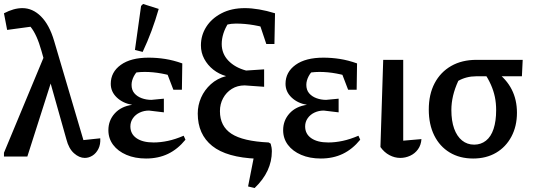

<svg xmlns="http://www.w3.org/2000/svg" viewBox="-22 -790 2693 969"><path d="M252 -426 116 0H-2V-19L211 -531ZM399 -83 484 -92Q486 -61 474.5 -38.5Q463 -16 444.5 -4.5Q426 7 406 7Q378 7 351.5 -16.5Q325 -40 313 -87L187 -534Q164 -616 132 -655L14 -639L-2 -723Q23 -736 46 -742.5Q69 -749 91 -749Q143 -749 185 -707Q227 -665 251 -584Z M715 10Q659 10 616 -8.5Q573 -27 549 -59Q525 -91 525 -133Q525 -182 557 -217.5Q589 -253 645 -261Q598 -269 567.5 -298Q537 -327 537 -367Q537 -426 587.5 -462.5Q638 -499 728 -499Q770 -499 811.5 -492.5Q853 -486 898 -470L883 -395Q837 -411 793.5 -419Q750 -427 708 -427Q666 -427 621 -416L691 -447Q666 -429 654 -406Q642 -383 642 -362Q642 -336 656 -319.5Q670 -303 693 -294.5Q716 -286 742 -286L805 -292V-223L730 -232Q705 -232 683.5 -222Q662 -212 649 -193.5Q636 -175 636 -152Q636 -114 667 -92.5Q698 -71 753 -71Q788 -71 825.5 -79Q863 -87 905 -105L914 -85Q875 -37 826 -13.5Q777 10 715 10ZM853 -337 802 -470H898L896 -337ZM698 -528 659 -538 690 -760 700 -770 779 -745Q763 -689 743 -635Q723 -581 698 -528Z M1263 159 1230 151 1264 -22 1275 11Q1122 5 1049 -53.5Q976 -112 976 -217Q976 -259 993 -297.5Q1010 -336 1042 -365Q1074 -394 1119 -406Q1083 -416 1054.5 -438.5Q1026 -461 1009 -492.5Q992 -524 992 -561Q992 -612 1019 -654.5Q1046 -697 1096 -723Q1146 -749 1214 -749Q1247 -749 1285.5 -742.5Q1324 -736 1366 -723L1350 -640Q1306 -655 1260 -663Q1214 -671 1168 -671Q1145 -671 1122 -665.5Q1099 -660 1079 -650L1132 -676Q1114 -648 1105.5 -621Q1097 -594 1097 -568Q1097 -519 1130.5 -484Q1164 -449 1220 -434L1311 -440V-352L1213 -359Q1176 -359 1148 -341.5Q1120 -324 1104 -294.5Q1088 -265 1088 -229Q1088 -153 1146 -115Q1204 -77 1334 -71L1344 -65Q1347 -55 1348.5 -45.5Q1350 -36 1350 -26Q1350 24 1328.5 70.5Q1307 117 1263 159ZM1322 -568 1270 -723H1366L1363 -568Z M1597 10Q1541 10 1498 -8.5Q1455 -27 1431 -59Q1407 -91 1407 -133Q1407 -182 1439 -217.5Q1471 -253 1527 -261Q1480 -269 1449.5 -298Q1419 -327 1419 -367Q1419 -426 1469.5 -462.5Q1520 -499 1610 -499Q1652 -499 1693.5 -492.5Q1735 -486 1780 -470L1765 -395Q1719 -411 1675.5 -419Q1632 -427 1590 -427Q1548 -427 1503 -416L1573 -447Q1548 -429 1536 -406Q1524 -383 1524 -362Q1524 -336 1538 -319.5Q1552 -303 1575 -294.5Q1598 -286 1624 -286L1687 -292V-223L1612 -232Q1587 -232 1565.5 -222Q1544 -212 1531 -193.5Q1518 -175 1518 -152Q1518 -114 1549 -92.5Q1580 -71 1635 -71Q1670 -71 1707.5 -79Q1745 -87 1787 -105L1796 -85Q1757 -37 1708 -13.5Q1659 10 1597 10ZM1735 -337 1684 -470H1780L1778 -337Z M1898 -48 1912 -488H2013V-80L2105 -88Q2103 -58 2087.5 -36.5Q2072 -15 2048 -4Q2024 7 1998 7Q1970 7 1943.5 -7Q1917 -21 1898 -48Z M2381 -405Q2356 -405 2333 -399Q2310 -393 2291 -382Q2273 -343 2264.5 -306.5Q2256 -270 2256 -235Q2256 -180 2270 -141Q2284 -102 2310 -81Q2336 -60 2371 -60Q2405 -60 2430.5 -80Q2456 -100 2469 -139.5Q2482 -179 2482 -234Q2482 -270 2475.5 -301Q2469 -332 2455.5 -362.5Q2442 -393 2419 -428L2481 -429Q2587 -352 2587 -221Q2587 -153 2559 -100.5Q2531 -48 2481.5 -19Q2432 10 2366 10Q2298 10 2247.5 -20.5Q2197 -51 2169.5 -106.5Q2142 -162 2142 -237Q2142 -314 2171.5 -370Q2201 -426 2255 -457Q2309 -488 2383 -488H2616L2612 -405Z"/></svg>

Font: Piazzolla 24pt SemiBold
Style: Regular
Weight: 600
Designer: Juan Pablo del Peral
Foundry: Huerta Tipografica
Version: Version 2.005